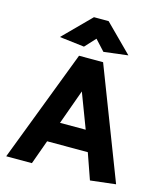

<svg xmlns="http://www.w3.org/2000/svg" viewBox="-133 -1018 952 1126"><g transform="rotate(15 342.5 -455.5)"><path d="M420 -271H264L340 -482ZM270 -680 10 0H166L219 -147H466L521 10L675 -8L416 -680ZM343 -803 402 -739 549 -757 385 -921H296L133 -757L284 -739Z"/></g></svg>

Font: Catamaran Thin ExtraBold
Style: Regular
Weight: 800
Version: Version 2.000